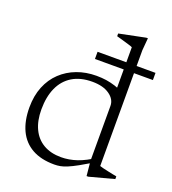

<svg xmlns="http://www.w3.org/2000/svg" viewBox="-133 -820 833 931"><g transform="rotate(20 283.0 -355.0)"><path d="M412 -350Q412 -384 379.2 -407.2Q346.5 -430.5 290 -430.5Q229 -430.5 187.2 -405Q145.5 -379.5 124.2 -332.2Q103 -285 103 -220Q103 -161.5 122.8 -120Q142.5 -78.5 180.2 -56.5Q218 -34.5 271 -34.5Q312 -34.5 353.2 -48.5Q394.5 -62.5 441.5 -94.5V-71Q397 -44.5 367.8 -28.2Q338.5 -12 318.5 -3.8Q298.5 4.5 283.5 7.2Q268.5 10 252.5 10Q184 10 137.8 -16Q91.5 -42 68.2 -91.2Q45 -140.5 45 -209.5Q45 -269.5 64.2 -317Q83.5 -364.5 118.2 -397.2Q153 -430 199 -447.2Q245 -464.5 299 -464.5Q326.5 -464.5 349.8 -461Q373 -457.5 396.8 -450Q420.5 -442.5 448.5 -428.5L412 -398V-653Q406 -656 391.2 -660.5Q376.5 -665 359 -670Q341.5 -675 327 -679V-693L462 -720.5H470.5L465 -657V-59.5Q469.5 -57.5 481 -54.8Q492.5 -52 507 -48.8Q521.5 -45.5 534.5 -43Q547.5 -40.5 555.5 -39V-25L428.5 9H419.5L412 -68.5ZM263.5 -538.5V-575.5H562.5V-538.5Z"/></g></svg>

Font: Newsreader Light
Style: Regular
Weight: 300
Designer: Hugues Gentile
Foundry: Production Type
Version: Version 1.003